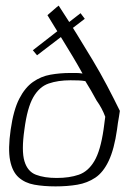

<svg xmlns="http://www.w3.org/2000/svg" viewBox="-20 -659 491 684"><path d="M97 -480 267 -612 282 -592 112 -462ZM18 -197Q28 -267 48.5 -307Q69 -347 97.5 -367Q126 -387 160 -393Q194 -399 230 -399Q241 -399 252 -399Q263 -399 274 -397Q258 -426 239.5 -457Q221 -488 203 -517Q185 -546 171 -569Q157 -592 149 -605Q154 -609 159.5 -614Q165 -619 171 -624Q177 -629 182 -633.5Q187 -638 189 -639Q223 -587 253 -538.5Q283 -490 310 -445Q337 -400 361 -354.5Q385 -309 407 -264Q406 -256 404 -244Q402 -232 400 -220.5Q398 -209 397 -198Q387 -128 367.5 -86.5Q348 -45 319.5 -26Q291 -7 255.5 -1Q220 5 178 5Q136 5 102.5 -1Q69 -7 46.5 -27Q24 -47 16 -87.5Q8 -128 18 -197ZM355 -243Q349 -259 341.5 -273Q334 -287 324 -301Q315 -318 304.5 -336Q294 -354 284 -370Q273 -372 260 -372.5Q247 -373 231 -373Q187 -373 153.5 -361.5Q120 -350 98.5 -312.5Q77 -275 67 -198Q56 -122 67 -85Q78 -48 108 -36.5Q138 -25 182 -25Q227 -25 260.5 -36.5Q294 -48 316 -85Q338 -122 349 -198Q350 -205 351 -213Q352 -221 353 -228.5Q354 -236 355 -243Z"/></svg>

Font: Genos Light
Style: Italic
Weight: 300
Italic angle: -8°
Designer: Robert E. Leuschke
Foundry: Robert E. Leuschke
Version: Version 1.010